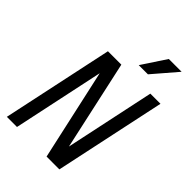

<svg xmlns="http://www.w3.org/2000/svg" viewBox="-262 -1017 1124 1124"><g transform="rotate(45 299.5 -455.0)"><path d="M17 0 164 -690H275L397 -134L515 -690H599L452 0H346L221 -565L101 0ZM349 -760 448 -910H554L425 -760Z"/></g></svg>

Font: Radio Canada Condensed
Style: Italic
Weight: 400
Width: 3
Italic angle: -12°
Designer: Charles Daoud, Etienne Aubert Bonn, Alexandre Saumier Demers, Jacques Le Bailly
Foundry: Radio-Canada
Version: Version 2.104; ttfautohint (v1.8.4.7-5d5b);gftools[0.9.28.de